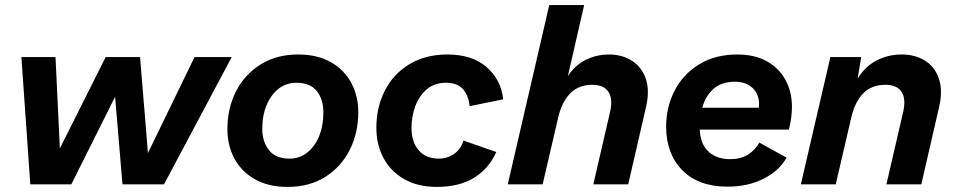

<svg xmlns="http://www.w3.org/2000/svg" viewBox="-20 -724 3754 754"><path d="M99 0 64 -500H198L215 -141L395 -500H530L561 -123L744 -500H890L624 0H461L432 -344L260 0Z M1109 10Q1034 10 981 -20Q928 -50 900.5 -101.5Q873 -153 873 -217Q873 -299 907 -365.5Q941 -432 1003.5 -471Q1066 -510 1151 -510Q1226 -510 1279 -480Q1332 -450 1359.5 -398.5Q1387 -347 1387 -284Q1387 -201 1353 -134.5Q1319 -68 1257 -29Q1195 10 1109 10ZM1117 -101Q1156 -101 1186 -124.5Q1216 -148 1233 -189Q1250 -230 1250 -283Q1250 -334 1224 -366.5Q1198 -399 1144 -399Q1085 -399 1047.5 -348Q1010 -297 1010 -218Q1010 -167 1036.5 -134Q1063 -101 1117 -101Z M1695 10Q1621 10 1567.5 -20.5Q1514 -51 1486 -103.5Q1458 -156 1458 -222Q1458 -303 1491.5 -368.5Q1525 -434 1588 -472Q1651 -510 1737 -510Q1834 -510 1891 -460.5Q1948 -411 1956 -334L1824 -307Q1821 -347 1799 -373Q1777 -399 1731 -399Q1687 -399 1657 -374Q1627 -349 1611.5 -308.5Q1596 -268 1596 -222Q1596 -166 1624.5 -133.5Q1653 -101 1703 -101Q1736 -101 1763 -119.5Q1790 -138 1800 -172L1929 -127Q1900 -62 1842 -26Q1784 10 1695 10Z M1974 0 2137 -704H2274L2210 -425Q2237 -467 2279.5 -488.5Q2322 -510 2372 -510Q2423 -510 2461.5 -485.5Q2500 -461 2516 -415Q2532 -369 2517 -304L2447 0H2310L2375 -281Q2388 -335 2369.5 -363Q2351 -391 2306 -391Q2252 -391 2218.5 -356.5Q2185 -322 2171 -258L2111 0Z M2837 9Q2723 9 2659.5 -55.5Q2596 -120 2596 -227Q2596 -303 2629 -367.5Q2662 -432 2725 -471Q2788 -510 2876 -510Q2944 -510 2992 -483Q3040 -456 3065 -409.5Q3090 -363 3090 -304Q3090 -262 3078 -215H2728Q2730 -159 2762 -129Q2794 -99 2847 -99Q2889 -99 2917 -116.5Q2945 -134 2962 -164L3069 -105Q3040 -53 2978.5 -22Q2917 9 2837 9ZM2866 -403Q2813 -403 2781.5 -374.5Q2750 -346 2738 -301H2960Q2961 -307 2961 -314Q2961 -354 2935.5 -378.5Q2910 -403 2866 -403Z M3125 0 3241 -500H3362L3348 -415Q3376 -462 3421.5 -486Q3467 -510 3520 -510Q3574 -510 3612.5 -486Q3651 -462 3667 -415.5Q3683 -369 3668 -304L3598 0H3461L3526 -281Q3539 -334 3521 -362.5Q3503 -391 3457 -391Q3402 -391 3369 -356.5Q3336 -322 3322 -258L3262 0Z"/></svg>

Font: Prodigy Sans SemiBold
Style: Italic
Weight: 600
Italic angle: -13°
Designer: Wei Huang
Foundry: Wei Huang
Version: Version 1.003; ttfautohint (v1.8.3)